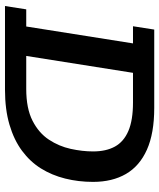

<svg xmlns="http://www.w3.org/2000/svg" viewBox="44 -666 623 750"><g transform="rotate(90 355.0 -291.5)"><path d="M4 0 17 -83H84L150 -500H83L96 -583H402Q501 -583 565 -554.5Q629 -526 660 -472.5Q691 -419 691 -344Q691 -287 678 -235Q665 -183 638.5 -140.5Q612 -98 569.5 -66.5Q527 -35 467.5 -17.5Q408 0 331 0ZM199 -83H328Q404 -83 452 -107.5Q500 -132 526 -171.5Q552 -211 562 -256.5Q572 -302 572 -344Q572 -395 553 -429.5Q534 -464 492 -482Q450 -500 381 -500H265Z"/></g></svg>

Font: Rokkitt SemiBold
Style: Italic
Weight: 600
Italic angle: -9°
Designer: Vernon Adams
Foundry: Vernon Adams
Version: Version 3.103